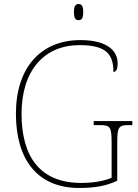

<svg xmlns="http://www.w3.org/2000/svg" viewBox="-20 -923 684 953"><path d="M370 -823C385 -823 393 -831 393 -863C393 -894 385 -903 370 -903C356 -903 347 -894 347 -863C347 -831 356 -823 370 -823ZM373 10C453 10 509 -1 562 -26V-214C562 -291 568 -302 618 -302H637V-322H445V-302H478C528 -302 534 -291 534 -214V-41C499 -24 439 -15 383 -15C175 -15 87 -150 87 -358C87 -573 199 -699 375 -699C507 -699 543 -654 543 -566C556 -566 564 -579 564 -608C564 -667 518 -724 379 -724C183 -724 59 -588 59 -358C59 -137 161 10 373 10Z"/></svg>

Font: Noto Serif Sinhala Thin
Style: Regular
Weight: 100
Designer: Jelle Bosma - Monotype Design Team
Foundry: Monotype Imaging Inc.
Version: Version 2.007